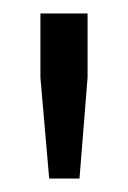

<svg xmlns="http://www.w3.org/2000/svg" viewBox="-20 -765 190 285"><path d="M53 -500 40 -650V-745H110V-650L98 -500Z"/></svg>

Font: Exetegue
Style: Regular
Weight: 400
Designer: Fábio Duarte Martins
Foundry: Fábio Duarte Martins
Version: Version 0.001